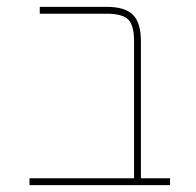

<svg xmlns="http://www.w3.org/2000/svg" viewBox="-20 -540 572 560"><path d="M371 -420Q371 -466 354 -483Q337 -500 291 -500H96V-520H291Q345 -520 368 -496.5Q391 -473 391 -420V-20H476V0H66V-20H371Z"/></svg>

Font: Mplus 1p Thin
Style: Regular
Weight: 250
Version: Version 1.061